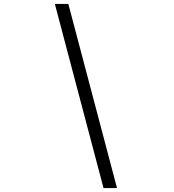

<svg xmlns="http://www.w3.org/2000/svg" viewBox="-20 -820 890 982"><path d="M260.5 -800H329.5L578.5 142H509.5Z"/></svg>

Font: League Mono Wide Light
Style: Regular
Weight: 300
Width: 8
Designer: Tyler Finck
Foundry: The League of Moveable Type / Tyler Finck
Version: Version 2.210